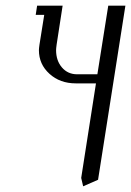

<svg xmlns="http://www.w3.org/2000/svg" viewBox="-20 -532 459 672"><path d="M105 -480 109.9 -512.2H199.2L178.2 -376Q176.3 -362.3 176.3 -356.4Q176.3 -319.8 196.8 -295.9Q217.3 -272 250 -272H320.8L358.9 -512.2H418.9L323.2 97.2L271 120.1L264.2 90.8L315.9 -240.2H245.1Q189.9 -240.2 153.1 -273.7Q116.2 -307.1 116.2 -356.4Q116.2 -362.3 118.2 -376L134.8 -480Z"/></svg>

Font: Gawaa
Style: Italic
Weight: 400
Designer: T. Christopher White
Version: Version 1.0